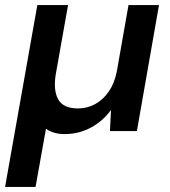

<svg xmlns="http://www.w3.org/2000/svg" viewBox="-37 -516 670 756"><path d="M-17 220 110 -496H231L183 -226Q172 -161 192 -125Q212 -89 270 -89Q307 -89 338.5 -106.5Q370 -124 392 -156.5Q414 -189 423 -235L469 -496H589L502 0H396L400 -83Q369 -40 321.5 -14Q274 12 216 12Q195 12 176.5 6.5Q158 1 144 -9L103 220Z"/></svg>

Font: DM Sans 17pt SemiBold
Style: Italic
Weight: 600
Italic angle: -10°
Version: Version 4.004;gftools[0.9.30]